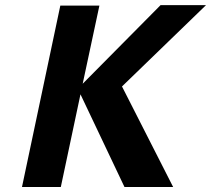

<svg xmlns="http://www.w3.org/2000/svg" viewBox="-20 -743 839 763"><path d="M67.4 0 219.7 -720.7H375L308.6 -410.2L618.2 -722.7H798.8L464.8 -399.4L668 0H474.6L299.8 -368.2L221.7 0Z"/></svg>

Font: FreeUniversal
Style: BoldItalic
Weight: 700
Italic angle: -11°
Version: Version 1.001 March 22, 2017